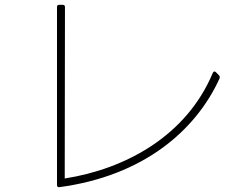

<svg xmlns="http://www.w3.org/2000/svg" viewBox="-20 -759 1040 795"><path d="M248 -20 249 -730C249 -736 246 -739 240 -739H225C219 -739 216 -736 216 -730V7C216 14 220 17 226 16C575 -31 791 -219 889 -434C891 -439 890 -443 887 -447L874 -460C872 -462 870 -463 868 -463C865 -463 863 -461 861 -457C752 -196 499 -59 248 -20Z"/></svg>

Font: LINE Seed JP_OTF Thin
Style: Regular
Weight: 250
Designer: LY Corporation & Fontrix & Fontworks
Version: Version 1.007